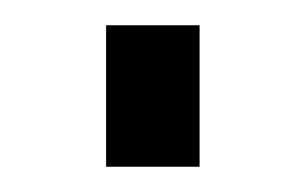

<svg xmlns="http://www.w3.org/2000/svg" viewBox="-20 -132 242 152"><path d="M64 0V-112H138V0Z"/></svg>

Font: PTCRaleway Medium
Style: Regular
Weight: 500
Designer: Matt McInerney, Pablo Impallari, Rodrigo Fuenzalida
Foundry: Matt McInerney, Pablo Impallari, Rodrigo Fuenzalida
Version: Version 3.000g; ttfautohint (v1.5) -l 8 -r 28 -G 28 -x 14 -D